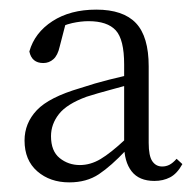

<svg xmlns="http://www.w3.org/2000/svg" viewBox="-20 -830 407 399"><path d="M301 -454Q269 -454 253.5 -474Q238 -494 238 -529V-530V-696Q238 -748 220.5 -767Q203 -786 164 -786Q148 -786 130 -782Q112 -778 89 -766L118 -787L104 -733Q100 -715 91 -707Q82 -699 70 -699Q46 -699 41 -723Q52 -762 89 -786Q126 -810 180 -810Q236 -810 262.5 -782Q289 -754 289 -692V-533Q289 -506 296.5 -495Q304 -484 317 -484Q325 -484 332 -487.5Q339 -491 347 -500L359 -489Q348 -469 333.5 -461.5Q319 -454 301 -454ZM124 -451Q84 -451 57.5 -474Q31 -497 31 -538Q31 -574 56.5 -601Q82 -628 147 -647Q177 -657 207 -664.5Q237 -672 263 -678V-658Q238 -651 210 -643.5Q182 -636 160 -629Q119 -614 102.5 -593Q86 -572 86 -547Q86 -516 104 -501.5Q122 -487 146 -487Q168 -487 189 -499.5Q210 -512 240 -540L256 -533L242 -518Q211 -485 185.5 -468Q160 -451 124 -451Z"/></svg>

Font: Noto Serif JP ExtraLight Light
Style: Regular
Weight: 300
Version: Version 2.003-H1;hotconv 1.1.1;makeotfexe 2.6.0